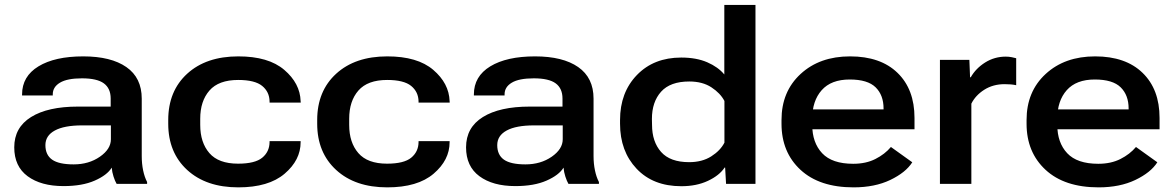

<svg xmlns="http://www.w3.org/2000/svg" viewBox="-20 -769 4907 803"><path d="M39.6 -152.8Q39.6 -73.2 95.5 -32Q151.4 9.3 245.6 9.3Q324.2 9.3 376.2 -13.7Q428.2 -36.6 447.3 -67.9Q448.7 -49.3 454.8 -30.5Q460.9 -11.7 467.8 0H595.2V-7.8Q584.5 -28.3 578.6 -56.4Q572.8 -84.5 572.8 -116.2V-356.4Q572.8 -443.8 508.5 -488.5Q444.3 -533.2 328.1 -533.2Q209.5 -533.2 140.9 -491.5Q72.3 -449.7 72.3 -374V-369.6H200.7V-374.5Q200.7 -405.3 231 -423.3Q261.2 -441.4 322.8 -441.4Q385.7 -441.4 414.3 -420.4Q442.9 -399.4 442.9 -356.9V-323.2H305.7Q180.2 -323.2 109.9 -279.5Q39.6 -235.8 39.6 -152.8ZM169.9 -162.1Q169.9 -201.7 209.2 -223.1Q248.5 -244.6 323.7 -244.6H443.8V-186.5Q443.8 -145.5 397.7 -113.5Q351.6 -81.5 288.1 -81.5Q226.1 -81.5 198 -101.3Q169.9 -121.1 169.9 -162.1Z M683.6 -251.5Q683.6 -130.9 762.9 -58.1Q842.3 14.6 976.6 14.6Q1103.5 14.6 1170.4 -42.5Q1237.3 -99.6 1237.3 -174.3V-178.7H1107.4V-174.3Q1106.9 -134.3 1076.7 -109.4Q1046.4 -84.5 975.6 -84.5Q894 -84.5 855.7 -128.7Q817.4 -172.9 817.4 -246.6V-272.5Q817.4 -346.2 856 -390.4Q894.5 -434.6 976.1 -434.6Q1045.9 -434.6 1076.4 -409.7Q1106.9 -384.8 1107.4 -344.7V-339.8H1237.8L1237.3 -346.2Q1234.9 -420.4 1168.9 -476.8Q1103 -533.2 976.6 -533.2Q842.3 -533.2 762.9 -460.7Q683.6 -388.2 683.6 -267.1Z M1306.6 -251.5Q1306.6 -130.9 1386 -58.1Q1465.3 14.6 1599.6 14.6Q1726.6 14.6 1793.5 -42.5Q1860.4 -99.6 1860.4 -174.3V-178.7H1730.5V-174.3Q1730 -134.3 1699.7 -109.4Q1669.4 -84.5 1598.6 -84.5Q1517.1 -84.5 1478.8 -128.7Q1440.4 -172.9 1440.4 -246.6V-272.5Q1440.4 -346.2 1479 -390.4Q1517.6 -434.6 1599.1 -434.6Q1668.9 -434.6 1699.5 -409.7Q1730 -384.8 1730.5 -344.7V-339.8H1860.8L1860.4 -346.2Q1857.9 -420.4 1792 -476.8Q1726.1 -533.2 1599.6 -533.2Q1465.3 -533.2 1386 -460.7Q1306.6 -388.2 1306.6 -267.1Z M1929.2 -152.8Q1929.2 -73.2 1985.1 -32Q2041 9.3 2135.3 9.3Q2213.9 9.3 2265.9 -13.7Q2317.9 -36.6 2336.9 -67.9Q2338.4 -49.3 2344.5 -30.5Q2350.6 -11.7 2357.4 0H2484.9V-7.8Q2474.1 -28.3 2468.3 -56.4Q2462.4 -84.5 2462.4 -116.2V-356.4Q2462.4 -443.8 2398.2 -488.5Q2334 -533.2 2217.8 -533.2Q2099.1 -533.2 2030.5 -491.5Q1961.9 -449.7 1961.9 -374V-369.6H2090.3V-374.5Q2090.3 -405.3 2120.6 -423.3Q2150.9 -441.4 2212.4 -441.4Q2275.4 -441.4 2304 -420.4Q2332.5 -399.4 2332.5 -356.9V-323.2H2195.3Q2069.8 -323.2 1999.5 -279.5Q1929.2 -235.8 1929.2 -152.8ZM2059.6 -162.1Q2059.6 -201.7 2098.9 -223.1Q2138.2 -244.6 2213.4 -244.6H2333.5V-186.5Q2333.5 -145.5 2287.4 -113.5Q2241.2 -81.5 2177.7 -81.5Q2115.7 -81.5 2087.6 -101.3Q2059.6 -121.1 2059.6 -162.1Z M2573.2 -251.5Q2573.2 -136.7 2642.3 -63.5Q2711.4 9.8 2829.6 9.8Q2893.1 9.8 2940.9 -12.7Q2988.8 -35.2 3010.7 -68.4H3012.7L3016.6 0H3139.6V-748.5H3009.3V-457.5Q2983.4 -488.8 2938 -508.5Q2892.6 -528.3 2829.1 -528.3Q2714.4 -528.3 2643.8 -455.3Q2573.2 -382.3 2573.2 -267.1ZM2707 -247.1 2706.5 -271.5Q2706.5 -342.8 2744.9 -385.5Q2783.2 -428.2 2862.8 -428.2Q2918 -428.2 2955.3 -403.8Q2992.7 -379.4 3009.8 -346.7V-172.4Q2992.7 -139.2 2954.6 -115Q2916.5 -90.8 2862.3 -90.8Q2782.7 -90.8 2744.9 -133.5Q2707 -176.3 2707 -247.1Z M3248.5 -251.5Q3248.5 -132.3 3327.9 -58.8Q3407.2 14.6 3549.8 14.6Q3638.7 14.6 3703.4 -16.4Q3768.1 -47.4 3795.4 -90.3L3706.1 -154.3Q3680.7 -124 3641.1 -104Q3601.6 -84 3548.3 -84Q3460 -84 3418.5 -128.2Q3377 -172.4 3377 -246.6V-272.5Q3377 -347.2 3416.5 -391.8Q3456.1 -436.5 3533.7 -436.5Q3608.9 -436.5 3642.1 -403.8Q3675.3 -371.1 3675.3 -315.4V-311.5H3333V-228.5H3804.7V-275.9Q3804.7 -395.5 3733.6 -464.4Q3662.6 -533.2 3535.2 -533.2Q3408.2 -533.2 3328.4 -459.7Q3248.5 -386.2 3248.5 -267.1Z M3911.1 0H4042.5V-335.4Q4059.6 -370.1 4096.4 -393.6Q4133.3 -417 4181.6 -417Q4195.8 -417 4207.5 -416Q4219.2 -415 4230 -412.6V-525.4Q4224.1 -527.3 4211.4 -529.8Q4198.7 -532.2 4186.5 -532.2Q4139.2 -532.2 4100.1 -507.6Q4061 -482.9 4040 -445.8H4037.1L4034.2 -518.6H3911.1Z M4273.4 -251.5Q4273.4 -132.3 4352.8 -58.8Q4432.1 14.6 4574.7 14.6Q4663.6 14.6 4728.3 -16.4Q4793 -47.4 4820.3 -90.3L4731 -154.3Q4705.6 -124 4666 -104Q4626.5 -84 4573.2 -84Q4484.9 -84 4443.4 -128.2Q4401.9 -172.4 4401.9 -246.6V-272.5Q4401.9 -347.2 4441.4 -391.8Q4481 -436.5 4558.6 -436.5Q4633.8 -436.5 4667 -403.8Q4700.2 -371.1 4700.2 -315.4V-311.5H4357.9V-228.5H4829.6V-275.9Q4829.6 -395.5 4758.5 -464.4Q4687.5 -533.2 4560.1 -533.2Q4433.1 -533.2 4353.3 -459.7Q4273.4 -386.2 4273.4 -267.1Z"/></svg>

Font: Roboto Flex
Style: wght 600 wdth 140 opsz 13.0 GRAD 0.00 slnt 0.00 XTRA 468 XOPQ 96 YOPQ 79 YTLC 514 YTUC 712 YTAS 750 YTDE -203.00 YTFI 738
Weight: 600
Width: 8
Designer: Berlow after Robertson
Foundry: Google
Version: Version 3.100